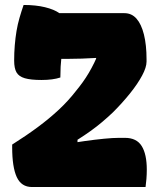

<svg xmlns="http://www.w3.org/2000/svg" viewBox="-20 -753 640 773"><path d="M566 0H109Q66 0 47.5 -40Q29 -80 29 -160V-171Q86 -207 132.5 -241.5Q179 -276 217 -311.5Q255 -347 286 -387Q300 -404 313 -422Q326 -440 337.5 -459.5Q349 -479 359.5 -500.5Q370 -522 379 -545Q388 -568 397 -593L367 -483V-549L416 -523Q389 -521 362.5 -519.5Q336 -518 309 -517Q282 -516 253 -516H171Q138 -516 116.5 -531.5Q95 -547 84.5 -573.5Q74 -600 73.5 -633Q73 -666 81 -700H481Q510 -700 529.5 -678Q549 -656 559.5 -614Q570 -572 570 -514V-505Q570 -482 552 -448.5Q534 -415 503.5 -377Q473 -339 435 -301Q414 -281 391.5 -262Q369 -243 344.5 -225.5Q320 -208 295.5 -192.5Q271 -177 247 -164.5Q223 -152 200 -143L292 -211V-138L235 -171Q278 -179 320.5 -185Q363 -191 399 -194.5Q435 -198 459 -198H483Q530 -198 550.5 -165Q571 -132 571 -70Q571 -52 569.5 -32.5Q568 -13 566 0ZM223 -441Q208 -436 189 -433.5Q170 -431 147 -431Q104 -431 80 -438Q56 -445 46.5 -461.5Q37 -478 37 -509Q37 -541 39.5 -571Q42 -601 46.5 -628Q51 -655 58.5 -681Q66 -707 75 -733Q124 -733 161 -724Q198 -715 219 -700Q240 -685 240 -666Q240 -638 236 -602Q232 -566 227.5 -525.5Q223 -485 223 -441Z"/></svg>

Font: Recursive Monospace Casual Black
Style: Regular
Weight: 900
Version: Version 1.047